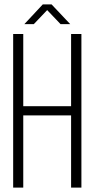

<svg xmlns="http://www.w3.org/2000/svg" viewBox="-20 -855 431 875"><path d="M134 -745H91L175 -835H215L300 -745H256L195 -809ZM86 -329V0H40V-700H86V-371H304V-700H351V0H304V-329Z"/></svg>

Font: Bebas Neue Book
Style: Regular
Weight: 300
Designer: Ryoichi Tsunekawa
Foundry: Ryoichi Tsunekawa
Version: Version 1.003;PS 001.003;hotconv 1.0.88;makeotf.lib2.5.64775